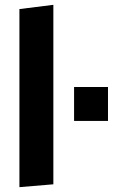

<svg xmlns="http://www.w3.org/2000/svg" viewBox="-20 -770 479 796"><path d="M60.5 -732.4 201.2 -750V-5.9L60.5 5.9ZM427.7 -409.2V-268.6H287.1V-409.2Z"/></svg>

Font: Francois One
Style: Regular
Weight: 400
Designer: Vernon Adams
Foundry: vernon adams
Version: Version 1.000